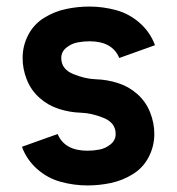

<svg xmlns="http://www.w3.org/2000/svg" viewBox="-20 -558 540 586"><path d="M247 8Q206 8 165.5 -3Q125 -14 93 -42.5Q61 -71 47 -110L156 -149Q177 -98 247 -98Q265 -98 283.5 -101.5Q302 -105 317.5 -117.5Q333 -130 333 -149Q333 -183 296.5 -198Q260 -213 226.5 -214Q193 -215 160 -225.5Q127 -236 101 -259Q75 -282 62 -314.5Q49 -347 49 -381Q49 -418 66 -451Q83 -484 114.5 -503.5Q146 -523 181.5 -530.5Q217 -538 253 -538Q294 -538 334.5 -527Q375 -516 407 -487.5Q439 -459 453 -420L344 -381Q323 -432 253 -432Q235 -432 216.5 -428.5Q198 -425 182.5 -412.5Q167 -400 167 -381Q167 -347 203.5 -332Q240 -317 273.5 -316Q307 -315 340 -304.5Q373 -294 399 -271Q425 -248 438 -215.5Q451 -183 451 -149Q451 -112 434 -79Q417 -46 385.5 -26.5Q354 -7 318.5 0.5Q283 8 247 8Z"/></svg>

Font: Iosevka SS01
Style: Bold
Weight: 700
Monospace: yes
Designer: Belleve Invis
Foundry: Belleve Invis
Version: 2.3.3; ttfautohint (v1.8.3)